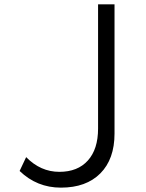

<svg xmlns="http://www.w3.org/2000/svg" viewBox="-20 -845 672 881"><path d="M259.5 16Q149.5 16 70 -60.5L100 -124Q166 -56.5 252.5 -56.5Q336.5 -56.5 383.2 -108.5Q430 -160.5 430 -255V-825H505.5V-232Q505.5 -115 440.5 -49.5Q375.5 16 259.5 16Z"/></svg>

Font: Spartan Thin
Style: Regular
Weight: 400
Version: Version 1.004